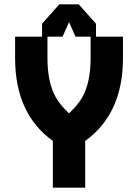

<svg xmlns="http://www.w3.org/2000/svg" viewBox="-20 -870 640 890"><path d="M225 0H375V-320H225ZM250 -200 390 -275Q279 -349 239.5 -417.5Q200 -486 200 -600V-700H50V-600Q50 -325 250 -200ZM350 -200Q550 -325 550 -600V-700H400V-600Q400 -486 360.5 -417.5Q321 -349 210 -275L250 -200ZM175 -700H270L310 -790V-850H255L175 -760ZM425 -700V-760L345 -850H290V-790L330 -700Z"/></svg>

Font: Millimetre
Style: Bold
Weight: 800
Designer: Jérémy Landes
Version: Version 1.0